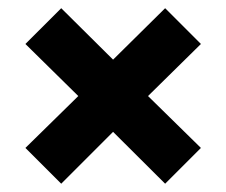

<svg xmlns="http://www.w3.org/2000/svg" viewBox="-20 -466 543 461"><path d="M41 -110.8 168 -235.4 41 -360.4 127 -446.3 251.5 -322.8 376.5 -446.3 462.4 -360.4 335.4 -235.4 462.4 -110.8 376.5 -24.9 251.5 -149.4 127 -24.9Z"/></svg>

Font: Glacial Indifference
Style: Bold
Weight: 700
Designer: Alfredo Marco Pradil
Foundry: Alfredo Marco Pradil
Version: Version 1.312